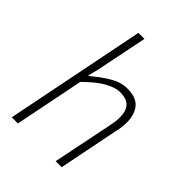

<svg xmlns="http://www.w3.org/2000/svg" viewBox="-208 -822 925 925"><g transform="rotate(45 254.5 -359.5)"><path d="M40 0 184 -719H225L171 -453L158 -403H162Q208 -442 250.5 -467Q293 -492 336 -492Q398 -492 424 -459.5Q450 -427 450 -375Q450 -357 448.5 -344Q447 -331 442 -310L380 0H339L401 -304Q405 -327 407 -339.5Q409 -352 409 -366Q409 -411 389 -433Q369 -455 323 -455Q292 -455 249.5 -431.5Q207 -408 153 -354L82 0Z"/></g></svg>

Font: Source Sans 3 Light
Style: Italic
Weight: 300
Italic angle: -11°
Designer: Paul D. Hunt
Foundry: Adobe
Version: Version 3.046;hotconv 1.0.118;makeotfexe 2.5.65603